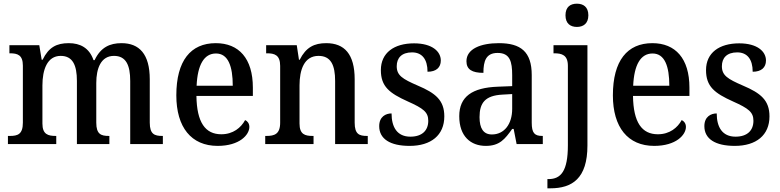

<svg xmlns="http://www.w3.org/2000/svg" viewBox="-20 -781 4229 1041"><path d="M23 0H285V-44H282C241 -44 210 -52 210 -111V-318C210 -403 236 -478 309 -478C374 -478 397 -428 397 -342V0H573V-44H570C528 -44 502 -53 502 -116V-331C502 -410 527 -478 598 -478C663 -478 686 -428 686 -342V0H863V-44H860C818 -44 792 -53 792 -116V-351C792 -488 735 -547 639 -547C576 -547 526 -525 493 -455H487C464 -522 414 -547 353 -547C287 -547 244 -525 211 -457H206L193 -536H31V-492H34C75 -492 104 -483 104 -425V-116C104 -53 76 -44 34 -44H23Z M1160 10C1279 10 1332 -50 1332 -93C1332 -112 1321 -125 1309 -130C1287 -89 1244 -53 1180 -53C1093 -53 1047 -117 1045 -261H1351V-306C1351 -464 1275 -547 1150 -547C1014 -547 936 -452 936 -264C936 -91 1017 10 1160 10ZM1242 -316H1046C1051 -429 1086 -491 1151 -491C1217 -491 1242 -422 1242 -316Z M1418 0H1680V-44H1675C1634 -44 1604 -52 1604 -111V-318C1604 -402 1629 -478 1707 -478C1774 -478 1797 -428 1797 -342V0H1974V-44H1970C1928 -44 1903 -53 1903 -116V-351C1903 -488 1847 -547 1749 -547C1684 -547 1639 -525 1605 -457H1601L1589 -536H1423V-492H1428C1468 -492 1499 -483 1499 -424V-116C1499 -53 1467 -44 1425 -44H1418Z M2201 10C2317 10 2389 -48 2389 -150C2389 -237 2342 -276 2245 -317C2162 -353 2131 -372 2131 -422C2131 -467 2158 -497 2214 -497C2268 -497 2298 -460 2298 -392C2345 -392 2370 -415 2370 -453C2370 -502 2323 -546 2225 -546C2117 -546 2045 -495 2045 -401C2045 -312 2091 -276 2191 -231C2276 -193 2302 -173 2302 -126C2302 -74 2269 -40 2205 -40C2133 -40 2103 -92 2103 -166C2072 -166 2036 -149 2036 -97C2036 -28 2095 10 2201 10Z M2614 10C2689 10 2718 -27 2757 -82H2765L2781 0H2923V-44H2920C2878 -44 2863 -60 2863 -116V-374C2863 -501 2803 -547 2685 -547C2586 -547 2509 -516 2509 -449C2509 -404 2540 -386 2601 -386C2601 -450 2615 -494 2678 -494C2745 -494 2757 -447 2757 -373V-314L2680 -311C2540 -306 2470 -257 2470 -151C2470 -41 2533 10 2614 10ZM2647 -52C2601 -52 2580 -85 2580 -146C2580 -223 2610 -263 2704 -268L2757 -271V-191C2757 -108 2714 -52 2647 -52Z M3108 -635C3142 -635 3170 -653 3170 -698C3170 -744 3142 -761 3108 -761C3073 -761 3046 -744 3046 -698C3046 -653 3073 -635 3108 -635ZM2948 240H2964C3082 240 3165 187 3165 8V-536H2981V-492H2985C3026 -492 3059 -483 3059 -424V7C3059 147 3021 190 2954 190H2948Z M3527 10C3646 10 3699 -50 3699 -93C3699 -112 3688 -125 3676 -130C3654 -89 3611 -53 3547 -53C3460 -53 3414 -117 3412 -261H3718V-306C3718 -464 3642 -547 3517 -547C3381 -547 3303 -452 3303 -264C3303 -91 3384 10 3527 10ZM3609 -316H3413C3418 -429 3453 -491 3518 -491C3584 -491 3609 -422 3609 -316Z M3964 10C4080 10 4152 -48 4152 -150C4152 -237 4105 -276 4008 -317C3925 -353 3894 -372 3894 -422C3894 -467 3921 -497 3977 -497C4031 -497 4061 -460 4061 -392C4108 -392 4133 -415 4133 -453C4133 -502 4086 -546 3988 -546C3880 -546 3808 -495 3808 -401C3808 -312 3854 -276 3954 -231C4039 -193 4065 -173 4065 -126C4065 -74 4032 -40 3968 -40C3896 -40 3866 -92 3866 -166C3835 -166 3799 -149 3799 -97C3799 -28 3858 10 3964 10Z"/></svg>

Font: Noto Serif Myanmar SemiCondensed Medium
Style: Regular
Weight: 500
Width: 4
Designer: Ben Mitchell and the Monotype Design Team
Foundry: Monotype Imaging Inc.
Version: Version 2.106